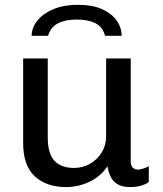

<svg xmlns="http://www.w3.org/2000/svg" viewBox="-20 -748 661 778"><path d="M247.2 10Q168.2 10 121 -33.6Q73.8 -77.2 73.8 -168.2V-511H173.5V-191.5Q173.5 -125 200.8 -96.2Q228 -67.5 280 -67.5Q315.2 -67.5 344.8 -84.4Q374.2 -101.2 392.1 -130.2Q410 -159.2 410 -194.8V-511H509.8V-95.2Q509.8 -76.5 518.1 -68.6Q526.5 -60.8 537.5 -60.8Q548.5 -60.8 560.6 -64.9Q572.8 -69 583 -74.5V-10.5Q570 -0.8 550.9 4.6Q531.8 10 507 10Q475 10 455.8 -1.9Q436.5 -13.8 427.8 -33.2Q419 -52.8 415.2 -74.5Q390 -34.5 344 -12.2Q298 10 247.2 10ZM108 -603Q109 -637.5 132.5 -665.9Q156 -694.2 197.6 -711.4Q239.2 -728.5 295.8 -728.5Q353.8 -728.5 392.6 -711.4Q431.5 -694.2 452 -665.9Q472.5 -637.5 473 -603H405.5Q396.8 -638.5 367.1 -653.6Q337.5 -668.8 291 -668.8Q245.2 -668.8 215.2 -653.6Q185.2 -638.5 174.8 -603Z"/></svg>

Font: Chivo Medium
Style: Regular
Weight: 500
Designer: Hector Gatti
Foundry: Omnibus-Type
Version: Version 2.002